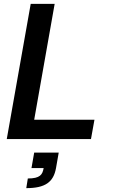

<svg xmlns="http://www.w3.org/2000/svg" viewBox="-20 -720 590 994"><path d="M15 0H451L469 -100H157L263 -700H139ZM116 254C214 254 257 223 270 150L284 70H157L143 150H206C200 184 188 204 124 204Z"/></svg>

Font: Uncut Sans Semibold
Style: Italic
Weight: 600
Italic angle: -10°
Designer: Kasper Nordkvist
Foundry: Uncut Type
Version: Version 1.111;FEAKit 1.0